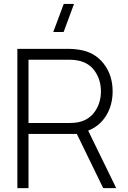

<svg xmlns="http://www.w3.org/2000/svg" viewBox="-20 -973 661 993"><path d="M69.8 0V-720.2H341.3Q362.3 -720.2 390.1 -715.8Q469.7 -703.6 516.1 -644Q562.5 -584.5 562.5 -500.5Q562.5 -429.7 529.1 -375.2Q495.6 -320.8 436 -297.4L581.1 0H513.7L377.4 -280.3H127.4V0ZM127.4 -336.9H340.3Q363.3 -336.9 384.8 -340.8Q440.9 -352.5 471.4 -397.2Q502 -441.9 502 -500.5Q502 -559.1 471.4 -603.8Q440.9 -648.4 384.8 -659.7Q364.3 -664.1 340.3 -664.1H127.4ZM255.4 -807.6 309.6 -952.6H362.8L309.1 -807.6Z"/></svg>

Font: Manrope Light
Style: Regular
Weight: 300
Designer: Mikhail Sharanda
Foundry: Mikhail Sharanda
Version: Version 4.505;FEAKit 1.0